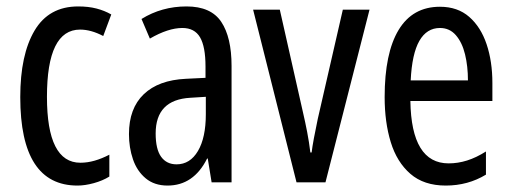

<svg xmlns="http://www.w3.org/2000/svg" viewBox="-20 -567 1591 597"><path d="M221 10Q43 10 43 -265Q43 -397 87.5 -472Q132 -547 223 -547Q255 -547 280 -540.5Q305 -534 326 -522L301 -455Q263 -475 229 -475Q126 -475 126 -266Q126 -61 230 -61Q252 -61 274.5 -67.5Q297 -74 320 -86V-18Q299 -5 271.5 2.5Q244 10 221 10Z M560 -547Q636 -547 668 -499Q700 -451 700 -362V0H638L626 -74H624Q582 10 501 10Q460 10 433 -12.5Q406 -35 393.5 -71.5Q381 -108 381 -150Q381 -230 427 -274Q473 -318 558 -322L619 -325V-360Q619 -422 602 -451Q585 -480 547 -480Q503 -480 446 -447L420 -508Q483 -547 560 -547ZM572 -263Q464 -257 464 -152Q464 -103 481 -79.5Q498 -56 529 -56Q571 -56 595.5 -97.5Q620 -139 620 -212V-266Z M902 0 767 -537H850L922 -218Q929 -188 935 -157Q941 -126 945 -93H949Q951 -110 956 -137Q961 -164 968 -197L1046 -537H1129L992 0Z M1348 -546Q1403 -546 1439 -514.5Q1475 -483 1493 -429.5Q1511 -376 1511 -309V-253H1256Q1259 -59 1375 -59Q1404 -59 1432.5 -68Q1461 -77 1491 -96V-24Q1435 10 1366 10Q1298 10 1256 -26.5Q1214 -63 1195 -125Q1176 -187 1176 -265Q1176 -402 1219.5 -474Q1263 -546 1348 -546ZM1348 -480Q1307 -480 1284 -440Q1261 -400 1257 -317H1435Q1435 -361 1426 -398Q1417 -435 1397.5 -457.5Q1378 -480 1348 -480Z"/></svg>

Font: Noto Sans Malayalam ExtraCondensed
Style: Regular
Weight: 400
Width: 2
Designer: Jelle Bosma - Monotype Design Team
Foundry: Monotype Imaging Inc.
Version: Version 2.104; ttfautohint (v1.8.4.7-5d5b)